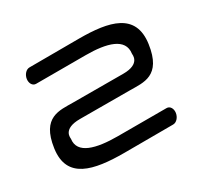

<svg xmlns="http://www.w3.org/2000/svg" viewBox="-125 -752 971 921"><g transform="rotate(-30 361.0 -291.5)"><path d="M39.8 -186.7C17.5 -28.2 150.9 0 321.2 0C482.7 0 591.3 -0.7 591.3 -0.7C610.1 -0.7 627 -20.2 630.2 -42.8C633.3 -65.3 622 -84.8 603.1 -84.8C603.1 -84.8 444.6 -84.8 333.1 -84.8C214.5 -84.8 121.2 -108.2 132.2 -186.3C132.7 -190.1 118.9 -247.3 217.5 -247.1C220.9 -247.1 224 -247.1 226.9 -247.1C257.3 -247 360.1 -246.4 494.8 -246.4C567.5 -246.4 659.2 -230.7 682.1 -393.9C704.7 -554.7 571.9 -583.4 406.3 -583.4C240.3 -583.4 131 -582.6 131 -582.6C112.2 -582.6 95.3 -563.1 92.1 -540.6C89 -518.1 100.4 -498.5 119.2 -498.5C119.2 -498.5 279.8 -498.6 394.3 -498.6C509.7 -498.6 601 -474.4 589.7 -393.9C589.1 -390.1 602.7 -331 505.4 -331.2C505.4 -331.2 394.1 -331.9 228.1 -331.9C154.1 -331.9 62.4 -347.4 39.8 -186.7ZM218.3 -247.2C219.3 -247.2 221.1 -247.2 223.8 -247.1C220.5 -247.1 218.3 -247.2 218.3 -247.2Z"/></g></svg>

Font: Hi.
Style: Bold
Weight: 400
Designer: Mew Too, Robert Jablonski
Foundry: Cannot Into Space Fonts
Version: Version 1.996